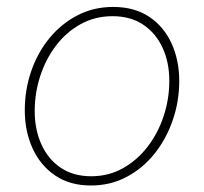

<svg xmlns="http://www.w3.org/2000/svg" viewBox="-20 -540 602 567"><path d="M248.5 7.8Q186 7.8 142.3 -22.2Q98.6 -52.2 75.9 -102.5Q53.2 -152.8 53.2 -214.4Q53.2 -274.4 72 -329.3Q90.8 -384.3 125.7 -427Q160.6 -469.7 208.5 -494.6Q256.3 -519.5 314 -519.5Q377.4 -519.5 420.9 -490.2Q464.4 -460.9 486.8 -411.4Q509.3 -361.8 509.3 -300.8Q509.3 -240.7 490.2 -185.3Q471.2 -129.9 436.5 -86.4Q401.9 -43 354 -17.6Q306.2 7.8 248.5 7.8ZM249.5 -19.5Q300.8 -19.5 343 -43.2Q385.3 -66.9 416 -106.9Q446.8 -147 463.4 -197.5Q480 -248 480 -301.3Q480 -355.5 460.2 -398.7Q440.4 -441.9 403.1 -467Q365.7 -492.2 312.5 -492.2Q260.7 -492.2 218.3 -468.8Q175.8 -445.3 145.5 -405.5Q115.2 -365.7 98.9 -315.7Q82.5 -265.6 82.5 -211.9Q82.5 -157.7 102.1 -114Q121.6 -70.3 158.9 -44.9Q196.3 -19.5 249.5 -19.5Z"/></svg>

Font: Reddit Sans ExtraLight
Style: Italic
Weight: 250
Italic angle: -11.25°
Designer: Stephen Hutchings
Version: Version 1.013